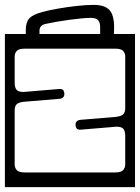

<svg xmlns="http://www.w3.org/2000/svg" viewBox="-40 -745 572 785"><path d="M426.5 -635Q426.5 -620.5 426 -606H512V20H-20V-606H65.5Q65.5 -614.5 65.5 -623Q65.5 -654 79.8 -669.8Q94 -685.5 133.5 -696Q159 -703 197.2 -709.8Q235.5 -716.5 274.8 -720.8Q314 -725 342.5 -725Q388.5 -725 407.5 -704Q426.5 -683 426.5 -635ZM121.5 -620V-606H369.5V-633Q369.5 -652.5 361.5 -662.2Q353.5 -672 329.5 -672Q317 -672 293.2 -669.8Q269.5 -667.5 241.8 -663.8Q214 -660 188.2 -655.5Q162.5 -651 145.5 -647Q121.5 -641.5 121.5 -620ZM59 -329Q38 -327 29 -319.5Q20 -312 20 -293V-73Q20 -59 28.5 -49.5Q37 -40 61 -40H431Q455 -40 463.5 -49.5Q472 -59 472 -73V-190Q472 -208 465 -217.5Q458 -227 436 -227L292 -215Q270.5 -212 269 -233Q267.5 -252 288 -255L433 -267Q454 -269.5 463 -277Q472 -284.5 472 -303V-513Q472 -527.5 463.5 -536.8Q455 -546 431 -546H61Q37 -546 28.5 -536.8Q20 -527.5 20 -513V-406Q20 -388 27.2 -378.5Q34.5 -369 56 -369L200 -381Q221.5 -384 223 -363Q224.5 -344 204 -341Z"/></svg>

Font: Honk Rounded
Style: Regular
Weight: 400
Designer: Noopur Datye & Yesha Goshar
Foundry: Ek Type
Version: Version 1.000